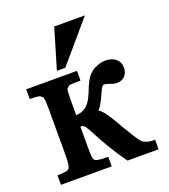

<svg xmlns="http://www.w3.org/2000/svg" viewBox="-123 -746 733 835"><g transform="rotate(-20 243.0 -328.5)"><path d="M366 -657 208 -472H169L224 -657ZM468 0H324Q293 -43 266.5 -87.5Q240 -132 217 -177Q208 -194 201.5 -201.5Q195 -209 184 -209Q183 -209 183 -209Q183 -209 184.5 -209.5Q186 -210 186 -210Q186 -210 182 -209V-111Q182 -92 182.5 -81Q183 -70 184.5 -63.5Q186 -57 189 -54Q192 -51 196 -49Q211 -44 251 -44V0H16V-44Q64 -44 70 -54Q79 -64 79 -111V-331Q79 -372 75 -382Q73 -385 64 -392Q58 -397 16 -397V-442H251V-397Q204 -397 197 -394L186 -383Q182 -379 182 -331V-262Q205 -262 226 -276Q247 -290 264 -331V-330Q282 -378 295 -397Q311 -419 333 -430L332 -429Q358 -442 381 -442Q412 -442 430 -426.5Q448 -411 448 -385Q448 -364 435 -348.5Q422 -333 396 -333Q383 -333 366 -340Q349 -346 341 -346Q331 -346 320 -318Q305 -285 296 -270Q294 -265 290 -260Q286 -255 280 -248Q283 -246 288.5 -241.5Q294 -237 297 -233Q313 -218 360 -134V-135Q397 -72 411 -58Q419 -52 432.5 -48Q446 -44 468 -44Z"/></g></svg>

Font: New Athena Unicode
Style: Bold
Weight: 700
Designer: J. Rusten 1997; rev. by R. Hancock 2001, 2002, rev. by D. Mastronarde 2002-2021
Foundry: Society for Classical Studies (formerly American Philological Association)
Version: Version 5.008